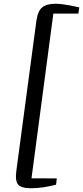

<svg xmlns="http://www.w3.org/2000/svg" viewBox="-20 -859 443 1024"><path d="M145.5 145Q94 145 77 125.5Q60 106 67 53.5L174 -747.5Q181.5 -801 205.5 -820Q229.5 -839 276 -839Q293 -839 312 -836.5Q331 -834 349 -830.8Q367 -827.5 381.5 -824.2Q396 -821 403 -819.5L398 -786.5H264.5L148 92L283 92.5L279 126Q248 134 213.8 139.5Q179.5 145 145.5 145Z"/></svg>

Font: Merriweather 72pt
Style: Italic
Weight: 400
Italic angle: -7.8°
Version: Version 2.101